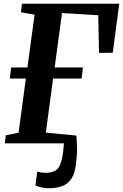

<svg xmlns="http://www.w3.org/2000/svg" viewBox="-20 -763 655 1022"><path d="M240.5 239Q221 239 200.8 234.5Q180.5 230 168.5 224L178 150.5Q188.5 153.5 201 155.2Q213.5 157 220 157Q259.5 157 280.2 141.2Q301 125.5 310.5 79Q313.5 65 315.5 50Q317.5 35 318.5 21.8Q319.5 8.5 320 0H6L10.5 -42.5L79 -57L117.5 -345H32L39.5 -404H126L164 -685L91.5 -697.5L97 -743H615L580 -482L507 -481.5L503 -682L310 -693.5L271 -404H421.5L414.5 -345H262.5L224 -57L386.5 -41.5Q389 -12 390 23.2Q391 58.5 384 113Q378.5 160.5 360.2 188Q342 215.5 312 227.2Q282 239 240.5 239Z"/></svg>

Font: Merriweather 36pt
Style: Bold Italic
Weight: 700
Italic angle: -7.8°
Version: Version 2.101